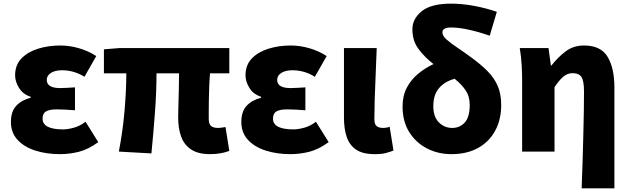

<svg xmlns="http://www.w3.org/2000/svg" viewBox="-20 -833 3463 1055"><path d="M309 14Q236 14 174.5 -5.5Q113 -25 76.5 -64.5Q40 -104 40 -163Q40 -220 69 -251.5Q98 -283 149 -296V-301Q106 -315 84.5 -350Q63 -385 63 -419Q63 -476 98 -512Q133 -548 189.5 -565.5Q246 -583 311 -583Q362 -583 414 -568Q466 -553 509 -525L444 -411Q416 -429 384.5 -438Q353 -447 321 -447Q283 -447 260 -432.5Q237 -418 237 -394Q237 -349 311 -349Q329 -349 351 -350.5Q373 -352 392 -353V-227Q367 -229 341.5 -230.5Q316 -232 293 -232Q252 -232 233 -221Q214 -210 214 -181Q214 -122 327 -122Q351 -122 385 -131Q419 -140 450 -164L520 -52Q465 -12 413.5 1Q362 14 309 14Z M1134 14Q1069 14 1030.5 -11.5Q992 -37 975.5 -82Q959 -127 959 -187Q959 -203 960 -243.5Q961 -284 962.5 -334Q964 -384 964 -430H840Q840 -330 831.5 -215.5Q823 -101 812 10L633 0Q655 -114 664.5 -226Q674 -338 674 -430H551V-562L637 -569H1240V-430H1134Q1131 -394 1129.5 -354Q1128 -314 1127.5 -278Q1127 -242 1127 -216Q1127 -190 1127 -181Q1127 -151 1140 -140.5Q1153 -130 1178 -130Q1192 -130 1219 -135L1240 -4Q1224 3 1196 8.5Q1168 14 1134 14Z M1575 14Q1502 14 1440.5 -5.5Q1379 -25 1342.5 -64.5Q1306 -104 1306 -163Q1306 -220 1335 -251.5Q1364 -283 1415 -296V-301Q1372 -315 1350.5 -350Q1329 -385 1329 -419Q1329 -476 1364 -512Q1399 -548 1455.5 -565.5Q1512 -583 1577 -583Q1628 -583 1680 -568Q1732 -553 1775 -525L1710 -411Q1682 -429 1650.5 -438Q1619 -447 1587 -447Q1549 -447 1526 -432.5Q1503 -418 1503 -394Q1503 -349 1577 -349Q1595 -349 1617 -350.5Q1639 -352 1658 -353V-227Q1633 -229 1607.5 -230.5Q1582 -232 1559 -232Q1518 -232 1499 -221Q1480 -210 1480 -181Q1480 -122 1593 -122Q1617 -122 1651 -131Q1685 -140 1716 -164L1786 -52Q1731 -12 1679.5 1Q1628 14 1575 14Z M2039 14Q1973 14 1936.5 -11Q1900 -36 1885 -81Q1870 -126 1870 -185V-569H2050Q2048 -504 2044.5 -430.5Q2041 -357 2039 -290.5Q2037 -224 2037 -179Q2037 -151 2049 -140.5Q2061 -130 2086 -130Q2093 -130 2103 -131.5Q2113 -133 2121 -137L2142 -6Q2123 2 2100 8Q2077 14 2039 14Z M2460 14Q2387 14 2326 -17.5Q2265 -49 2228.5 -107.5Q2192 -166 2192 -248Q2192 -307 2215.5 -351.5Q2239 -396 2278 -428Q2317 -460 2362 -481Q2316 -516 2281 -562Q2246 -608 2246 -672Q2246 -730 2297.5 -771.5Q2349 -813 2458 -813Q2520 -813 2586.5 -800.5Q2653 -788 2710 -768L2671 -637Q2613 -657 2557.5 -669.5Q2502 -682 2458 -682Q2411 -682 2411 -655Q2411 -636 2433.5 -616Q2456 -596 2492 -572Q2528 -548 2570 -517Q2621 -480 2658 -443Q2695 -406 2714.5 -361.5Q2734 -317 2734 -256Q2734 -176 2701 -115Q2668 -54 2607 -20Q2546 14 2460 14ZM2361 -250Q2361 -191 2391.5 -160.5Q2422 -130 2465 -130Q2506 -130 2533.5 -159.5Q2561 -189 2561 -257Q2561 -304 2538 -337.5Q2515 -371 2478 -400Q2425 -386 2393 -349.5Q2361 -313 2361 -250Z M3176 202Q3179 136 3181 62.5Q3183 -11 3185 -83Q3187 -155 3188 -218.5Q3189 -282 3189 -330Q3189 -389 3175 -410Q3161 -431 3126 -431Q3098 -431 3075 -411.5Q3052 -392 3027 -354V0H2849V-392Q2849 -426 2846.5 -474Q2844 -522 2836 -569H2994L3007 -473H3010Q3046 -519 3088.5 -551Q3131 -583 3189 -583Q3281 -583 3318.5 -521Q3356 -459 3356 -352V202Z"/></svg>

Font: Source Han Sans CN Heavy
Style: Regular
Weight: 900
Designer: Ryoko NISHIZUKA 西塚涼子 (kana, bopomofo & ideographs); Paul D. Hunt (Latin, Greek & Cyrillic); Sandoll Communications 산돌커뮤니
Foundry: Adobe
Version: Version 2.000;hotconv 1.0.107;makeotfexe 2.5.65593